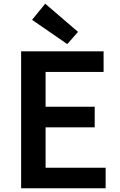

<svg xmlns="http://www.w3.org/2000/svg" viewBox="-20 -1016 648 1036"><path d="M94 0V-739H539V-628H226V-440H491V-329H226V-111H550V0ZM343 -778 153 -909 224 -996 401 -844Z"/></svg>

Font: Noto Sans JP Thin SemiBold
Style: Regular
Weight: 600
Version: Version 2.004-H2;hotconv 1.0.118;makeotfexe 2.5.65603